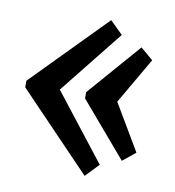

<svg xmlns="http://www.w3.org/2000/svg" viewBox="-69 -616 631 694"><g transform="rotate(10 246.5 -268.5)"><path d="M20 0ZM20 -261 287 17 334 -32 145 -274V-275L331 -508L284 -554L20 -285ZM240 -259 410 -60 457 -98 357 -267V-268L455 -437L409 -476L240 -282Z"/></g></svg>

Font: Sumana
Style: Bold
Weight: 700
Designer: Cyreal, Alexei Vanyashin (Devanagari), Olga Karpushina (Latin)
Foundry: Cyreal
Version: Version 1.015;PS 001.015;hotconv 1.0.70;makeotf.lib2.5.58329